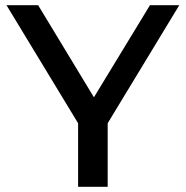

<svg xmlns="http://www.w3.org/2000/svg" viewBox="-20 -720 716 740"><path d="M395 -245 671 -700H558L342 -345L127 -700H5L281 -245V0H395Z"/></svg>

Font: Montserrat-Alt1 SemBd
Style: Regular
Weight: 600
Designer: Differentunic
Foundry: Differentunic
Version: Version 7.222